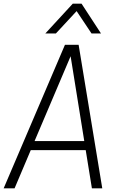

<svg xmlns="http://www.w3.org/2000/svg" viewBox="-38 -1035 662 1055"><path d="M524 0H467L433 -210H131L42 0H-18L319 -789H394ZM425 -260 350 -726 152 -260ZM517 -851H465L383 -974L269 -851H211L362 -1015H410Z"/></svg>

Font: Tanohe Sans Light
Style: Italic
Weight: 300
Designer: Village Type and Design LLC & Cristiano Sobral
Foundry: Cooper Hewitt Smithsonian Design Museum
Version: Version 1.00;September 29, 2021;FontCreator 13.0.0.2655 64-b